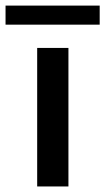

<svg xmlns="http://www.w3.org/2000/svg" viewBox="-60 -673 380 693"><path d="M187 0H74.2V-500H187ZM-40 -652.8H299.8V-584H-40Z"/></svg>

Font: Fivo Sans Modern Med
Style: Regular
Weight: 450
Designer: Alexander Slobzheninov
Foundry: Alexander Slobzheninov
Version: 1.0